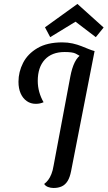

<svg xmlns="http://www.w3.org/2000/svg" viewBox="-20 -914 536 956"><path d="M247 22Q232 22 219 17Q206 12 200 2Q211 -6 220 -18Q229 -30 236 -47.5Q243 -65 247 -90L330 -532Q338 -575 352 -603.5Q366 -632 389.5 -646Q413 -660 451 -660L334 -62Q328 -31 316.5 -12.5Q305 6 287.5 14Q270 22 247 22ZM158 -397Q133 -397 113.5 -410.5Q94 -424 83 -448.5Q72 -473 72 -507Q72 -556 95 -601Q118 -646 166.5 -674.5Q215 -703 290 -703Q318 -703 342 -697.5Q366 -692 386 -684Q406 -676 422 -669.5Q438 -663 450 -660L376 -635L375 -637Q372 -639 357 -647Q342 -655 302 -655Q238 -655 203 -617Q168 -579 168 -511Q168 -483 175.5 -456Q183 -429 197 -405Q188 -401 178.5 -399Q169 -397 158 -397ZM230 -729 204 -778 365 -894H366L496 -777L457 -729L356 -806Z"/></svg>

Font: Sansita Swashed Light Light
Style: Regular
Weight: 300
Version: Version 1.003